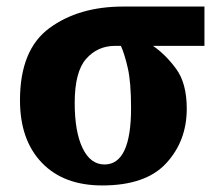

<svg xmlns="http://www.w3.org/2000/svg" viewBox="-20 -556 660 586"><path d="M292 10Q425 10 487.5 -58Q550 -126 550 -224Q550 -302 517.5 -346Q485 -390 447 -416H604V-536H356Q220 -536 130.5 -470Q41 -404 41 -250Q41 -129 107.5 -59.5Q174 10 292 10ZM299 -54Q256 -54 232 -104Q208 -154 208 -242Q208 -337 243 -376.5Q278 -416 331 -416H349Q360 -392 370 -348.5Q380 -305 380 -226Q380 -54 299 -54Z"/></svg>

Font: Noto Serif SemiCondensed Extra
Style: Regular
Weight: 800
Width: 4
Designer: Monotype Design Team
Foundry: Monotype Imaging Inc.
Version: Version 1.002